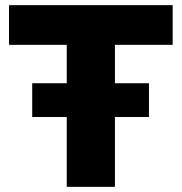

<svg xmlns="http://www.w3.org/2000/svg" viewBox="-20 -725 705 745"><path d="M239 0V-551H15V-705H650V-551H426V0ZM105 -271V-402H558V-271Z"/></svg>

Font: Nunito Sans 10pt Black
Style: Regular
Weight: 900
Designer: Vernon Adams
Foundry: Vernon Adams
Version: Version 3.101;gftools[0.9.27]